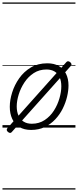

<svg xmlns="http://www.w3.org/2000/svg" viewBox="-20 -1030 629 1550"><path d="M231 19Q175 19 136.5 -4.5Q98 -28 78.5 -70.5Q59 -113 59 -168Q59 -222 78 -283Q97 -344 135 -398Q173 -452 229.5 -485.5Q286 -519 362 -519Q417 -519 455 -497Q493 -475 513 -434.5Q533 -394 533 -340Q533 -298 521.5 -249.5Q510 -201 486.5 -153.5Q463 -106 426.5 -67Q390 -28 341.5 -4.5Q293 19 231 19ZM237 -31Q296 -31 341 -61Q386 -91 415.5 -137.5Q445 -184 460 -236.5Q475 -289 475 -333Q475 -376 461.5 -406Q448 -436 421 -452.5Q394 -469 355 -469Q297 -469 252.5 -440Q208 -411 177.5 -365Q147 -319 131 -267Q115 -215 115 -171Q115 -128 129.5 -96.5Q144 -65 171 -48Q198 -31 237 -31ZM75 36Q69 44 60.5 43Q52 42 44 35Q36 28 34.5 20.5Q33 13 40 4L516 -529Q522 -536 530.5 -535.5Q539 -535 548 -527Q555 -520 557 -512.5Q559 -505 552 -498ZM0 490H589V500H0ZM0 -20H589V0H0ZM0 -505H589V-500H0ZM0 -1010H589V-1000H0Z"/></svg>

Font: Playwrite AU VIC Guides
Style: Regular
Weight: 400
Designer: Veronika Burian, José Scaglione
Foundry: TypeTogether
Version: Version 1.003